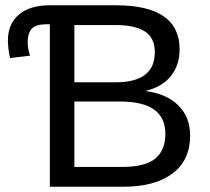

<svg xmlns="http://www.w3.org/2000/svg" viewBox="-20 -708 798 728"><path d="M701 -194Q701 -101 634.5 -50.5Q568 0 448 0H169V-616H155Q117 -616 101 -599.5Q85 -583 85 -548Q85 -524 94 -497L18 -488Q10 -526 10 -554Q10 -618 52 -653Q94 -688 169 -688H419Q661 -688 661 -521Q661 -460 627 -418.5Q593 -377 530 -363Q612 -353 656.5 -308Q701 -263 701 -194ZM607 -201Q607 -323 436 -323H262V-75H443Q530 -75 568.5 -106.5Q607 -138 607 -201ZM567 -510Q567 -565 529 -589Q491 -613 419 -613H262V-396H419Q567 -396 567 -510Z"/></svg>

Font: Libra Sans
Style: Regular
Weight: 400
Foundry: Context Ltd
Version: Version 1.000; ttfautohint (v1.3)